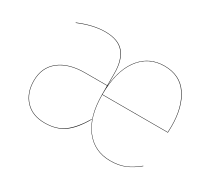

<svg xmlns="http://www.w3.org/2000/svg" viewBox="-105 -728 1048 938"><g transform="rotate(30 419.0 -259.0)"><path d="M765 -252H395Q395 -129 447.5 -61Q500 7 589 7Q636 7 671 -7.5Q706 -22 742 -52L743 -50Q706 -20 671 -5.5Q636 9 589 9Q499 9 446 -60Q393 -129 393 -253V-302H269Q177 -302 124.5 -260.5Q72 -219 72 -145Q72 -77 111 -35Q150 7 220 7Q284 7 326.5 -24Q369 -55 410 -124L411 -122Q371 -52 327.5 -21.5Q284 9 220 9Q149 9 109.5 -33.5Q70 -76 70 -145Q70 -220 123 -262Q176 -304 269 -304H393V-372Q393 -446 360.5 -485.5Q328 -525 254 -525Q188 -525 107 -491L106 -493Q187 -527 254 -527Q329 -527 362 -487.5Q395 -448 395 -372V-301Q405 -408 456 -467.5Q507 -527 589 -527Q677 -527 721.5 -461.5Q766 -396 766 -288Q766 -266 765 -252ZM764 -288Q764 -394 720 -459.5Q676 -525 589 -525Q499 -525 447 -453Q395 -381 395 -254H763Q764 -267 764 -288Z"/></g></svg>

Font: FiraGO Two
Style: Regular
Weight: 100
Designer: bBox Type
Foundry: bBox Type GmbH
Version: Version 1.001